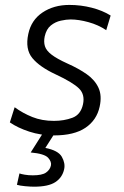

<svg xmlns="http://www.w3.org/2000/svg" viewBox="-20 -526 492 760"><path d="M194 10Q141.5 10 95.8 -5Q50 -20 19 -41.5L38 -101.5Q70 -78 108 -62.8Q146 -47.5 193.5 -47.5Q233.5 -47.5 266.5 -59.8Q299.5 -72 308.5 -113Q317 -152 292.5 -176Q268 -200 200.5 -231.5Q137 -261 108 -296.2Q79 -331.5 92 -391.5Q103.5 -446.5 148.2 -476.5Q193 -506.5 254.5 -506.5Q300 -506.5 343 -495.5Q386 -484.5 418 -464.5L400.5 -406.5Q369.5 -427.5 330.5 -438.2Q291.5 -449 259.5 -449Q242.5 -449 220.8 -444.2Q199 -439.5 181.2 -425.2Q163.5 -411 157 -382Q152.5 -360.5 157.8 -343.2Q163 -326 184 -309.8Q205 -293.5 247 -274.5Q292 -254.5 324 -231.8Q356 -209 370 -178.2Q384 -147.5 374.5 -104Q363 -50.5 318.2 -20.2Q273.5 10 194 10ZM115 213Q100.5 213 79.2 211Q58 209 47 205.5L57 160.5Q63.5 163 78 165.5Q92.5 168 110 168Q146.5 168 162 157.2Q177.5 146.5 181.5 129.5Q185 114.5 170.5 98.5Q156 82.5 101.5 77.5L161 -16.5H201.5L197.5 0L159.5 59.5Q210.5 69.5 224.8 94.8Q239 120 234 143.5Q227 176.5 199.2 194.8Q171.5 213 115 213Z"/></svg>

Font: Commissioner Light
Style: Italic
Weight: 300
Italic angle: -12°
Designer: Kostas Bartsokas
Foundry: Kostas Bartsokas
Version: Version 1.000; ttfautohint (v1.8.3)